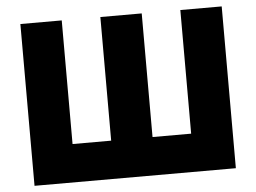

<svg xmlns="http://www.w3.org/2000/svg" viewBox="-51 -773 1116 837"><g transform="rotate(-5 507.5 -354.0)"><path d="M67 0V-708H248V-167H417V-708H598V-167H767V-708H948V0Z"/></g></svg>

Font: Onest Black
Style: Regular
Weight: 900
Designer: Dmitri Voloshin, Andrey Kudryavtsev
Foundry: Dmitri Voloshin, Andrey Kudryavtsev
Version: Version 1.000;gftools[0.9.33]